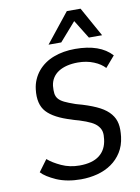

<svg xmlns="http://www.w3.org/2000/svg" viewBox="-101 -1010 796 1089"><g transform="rotate(-10 296.5 -466.0)"><path d="M226.6 -773.4 361.8 -942.9H440.9L535.2 -773.4H459L393.1 -879.9L299.8 -773.4ZM281.7 -67.9Q356 -67.9 396.5 -99.6Q437 -131.3 443.8 -190.4Q447.3 -215.8 443.8 -233.2Q440.4 -250.5 427.2 -266.1Q414.6 -281.7 389.9 -294.2Q365.2 -306.6 323.7 -319.8L302.7 -325.7Q294.4 -328.1 289.3 -329.8Q284.2 -331.5 281.7 -332.5Q183.1 -361.8 142.1 -406.7Q101.1 -451.7 111.3 -536.1Q114.7 -565.9 126.2 -592Q137.7 -618.2 155.3 -639.2Q172.9 -660.2 196 -676.3Q219.2 -692.4 246.6 -702.6Q301.8 -723.6 370.1 -723.6Q513.7 -723.6 580.6 -649.4L526.4 -586.4Q515.1 -598.6 499.8 -609.1Q484.4 -619.6 463.9 -627.9Q422.9 -645 372.1 -645Q338.4 -645 310.3 -638.2Q282.2 -631.3 261.2 -618.2Q240.2 -605 227.3 -585.2Q214.4 -565.4 210.9 -539.1Q208.5 -512.7 210.9 -494.9Q213.4 -477.1 224.4 -463.9Q235.4 -450.7 257.3 -439.9Q279.3 -429.2 315.9 -416.5Q316.4 -416 320.8 -414.8Q325.2 -413.6 333.5 -411.1L356 -404.8Q416.5 -386.2 454.1 -366.2Q491.7 -346.2 513.2 -319.8Q523.9 -306.6 530.5 -292.7Q537.1 -278.8 540.3 -262.7Q543.5 -246.6 543.5 -228Q543.5 -209.5 541 -187.5Q534.7 -136.7 511.2 -99.6Q487.8 -62.5 452.1 -37.8Q416.5 -13.2 371.1 -1.2Q325.7 10.7 275.9 10.7Q196.8 10.7 136.2 -15.1Q106.9 -28.3 85.7 -41.7Q64.5 -55.2 51.8 -69.3L101.6 -136.7Q129.9 -111.8 177.7 -89.8Q225.1 -67.9 281.7 -67.9Z"/></g></svg>

Font: Ride
Style: Italic
Weight: 400
Version: Version 3.000